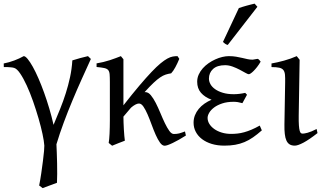

<svg xmlns="http://www.w3.org/2000/svg" viewBox="-25 -772 1747 1037"><path d="M465.8 -453.6Q441.9 -401.4 416.3 -344.5Q390.6 -287.6 366 -228.5Q341.3 -169.4 319.1 -109.6Q296.9 -49.8 279.8 7.3Q280.8 25.4 281.7 52.7Q282.7 80.1 283.4 109.9Q284.2 139.6 283.9 167.7Q283.7 195.8 282.7 215.3Q264.6 222.2 242.9 230Q221.2 237.8 205.1 244.1Q201.7 241.2 197.5 238Q193.4 234.9 186.5 230Q192.9 198.2 198 162.8Q203.1 127.4 207 96.7Q210.9 65.9 212.9 43.5Q214.8 21 214.4 14.6Q212.9 -9.3 204.6 -48.3Q196.3 -87.4 183.1 -132.8Q169.9 -178.2 153.6 -224.9Q137.2 -271.5 119.4 -310.3Q101.6 -349.1 84 -375Q66.4 -400.9 51.3 -405.3Q43 -407.7 33.2 -408.4Q23.4 -409.2 15.1 -409.7Q5.4 -410.2 -4.4 -409.7L-4.9 -429.2Q23.4 -434.6 52 -445.3Q80.6 -456.1 103 -468.8Q111.8 -468.8 124.5 -453.4Q137.2 -438 152.1 -411.4Q167 -384.8 182.6 -348.9Q198.2 -313 213.1 -271.7Q228 -230.5 241.2 -186Q254.4 -141.6 264.2 -97.7Q282.7 -141.6 299.8 -183.8Q316.9 -226.1 330.3 -268.6Q343.8 -311 353.3 -355Q362.8 -398.9 365.7 -445.8Q386.2 -452.1 408.9 -458.5Q431.6 -464.8 450.2 -468.8Z M979 -40Q959 -27.3 941.2 -17.3Q923.3 -7.3 908.2 0Q893.1 7.3 881.8 11.2Q870.6 15.1 864.3 15.1Q851.1 15.1 839.1 -1.7Q827.1 -18.6 815.9 -43.9Q804.7 -69.3 793.9 -98.9Q783.2 -128.4 772.2 -153.8Q761.2 -179.2 749.8 -196Q738.3 -212.9 725.6 -212.9Q716.8 -212.9 705.6 -206.8Q694.3 -200.7 682.6 -190.4L641.6 -142.1Q641.6 -127.9 642.3 -109.6Q643.1 -91.3 644 -72.8Q645 -54.2 646.5 -38.1Q647.9 -22 649.4 -12.2Q643.1 -9.8 634.3 -6.3Q625.5 -2.9 616 0.7Q606.4 4.4 597.2 8.3Q587.9 12.2 580.6 15.1L562 0Q563.5 -7.8 564.7 -20.8Q565.9 -33.7 566.7 -49.8Q567.4 -65.9 567.9 -84.7Q568.4 -103.5 568.4 -123V-328.6Q568.4 -355.5 567.1 -370.6Q565.9 -385.7 559.3 -393.6Q552.7 -401.4 538.1 -404.5Q523.4 -407.7 496.6 -410.2V-429.7Q514.6 -432.6 533 -437Q551.3 -441.4 568.4 -447Q585.4 -452.6 600.6 -458.3Q615.7 -463.9 627.9 -468.8L641.6 -452.1V-203.1Q690.4 -265.6 727.8 -309.6Q765.1 -353.5 793.2 -383.1Q821.3 -412.6 842 -429.7Q862.8 -446.8 878.9 -455.6Q895 -464.4 908 -466.6Q920.9 -468.8 933.6 -468.8Q937 -464.4 939 -460.9L942.4 -455.6Q942.9 -454.6 943.4 -454.1Q933.6 -430.2 922.1 -408.9Q910.6 -387.7 899.4 -376Q883.3 -373.5 869.6 -369.1Q856 -364.7 840.1 -354Q824.2 -343.3 804.2 -324.5Q784.2 -305.7 755.9 -274.4H760.3Q775.9 -274.4 789.8 -257.6Q803.7 -240.7 816.4 -215.8Q829.1 -190.9 841.3 -161.4Q853.5 -131.8 865.5 -106.9Q877.4 -82 889.4 -65.2Q901.4 -48.3 914.1 -48.3Q922.4 -48.3 929.2 -49.1Q936 -49.8 942.9 -51.5Q949.7 -53.2 957 -55.9Q964.4 -58.6 974.1 -62Z M1382.8 -439Q1373.5 -422.9 1363.5 -410.2Q1353.5 -397.5 1344.7 -388.7Q1335.9 -379.9 1329.1 -375.5Q1322.3 -371.1 1318.8 -371.1Q1313.5 -371.1 1300.3 -378.7Q1287.1 -386.2 1269.5 -395.5Q1252 -404.8 1231.2 -412.4Q1210.4 -419.9 1190.9 -419.9Q1147.9 -419.9 1125.7 -399.4Q1103.5 -378.9 1103.5 -347.2Q1103.5 -332 1111.8 -317.1Q1120.1 -302.2 1137 -290.3Q1153.8 -278.3 1179 -270.8Q1204.1 -263.2 1238.3 -263.2Q1251.5 -263.2 1268.1 -265.1Q1284.7 -267.1 1299.3 -270.5L1309.1 -260.3L1284.2 -214.8Q1270 -218.8 1259.3 -220.5Q1248.5 -222.2 1236.8 -222.2Q1201.7 -222.2 1175.3 -213.4Q1148.9 -204.6 1131.3 -191.4Q1113.8 -178.2 1105 -163.1Q1096.2 -147.9 1096.2 -135.3Q1096.2 -118.2 1105.7 -102.8Q1115.2 -87.4 1132.3 -75.2Q1149.4 -63 1172.9 -55.9Q1196.3 -48.8 1224.1 -48.8Q1241.2 -48.8 1258.5 -50.8Q1275.9 -52.7 1294.4 -57.9Q1313 -63 1333.7 -71.8Q1354.5 -80.6 1377.9 -93.8L1389.2 -67.9Q1364.3 -45.9 1341.8 -30.3Q1319.3 -14.6 1295.4 -4.6Q1271.5 5.4 1245.1 10Q1218.8 14.6 1186.5 14.6Q1149.4 14.6 1118.9 5.4Q1088.4 -3.9 1066.4 -20.5Q1044.4 -37.1 1032.5 -59.8Q1020.5 -82.5 1020.5 -109.4Q1020.5 -130.4 1027.8 -149.2Q1035.2 -168 1048.3 -183.8Q1061.5 -199.7 1079.3 -212.2Q1097.2 -224.6 1117.7 -233.4Q1081.1 -247.1 1060.5 -270.8Q1040 -294.4 1040 -330.6Q1040 -351.1 1048.3 -369.4Q1056.6 -387.7 1070.3 -403.1Q1084 -418.5 1101.6 -430.7Q1119.1 -442.9 1138.2 -451.4Q1157.2 -460 1176 -464.4Q1194.8 -468.8 1210.9 -468.8Q1232.4 -468.8 1250 -465.8Q1267.6 -462.9 1283 -459.2Q1298.3 -455.6 1311.8 -452.6Q1325.2 -449.7 1338.9 -449.7Q1340.3 -449.7 1344.2 -450.4Q1348.1 -451.2 1352.8 -451.9Q1357.4 -452.6 1361.6 -453.4Q1365.7 -454.1 1367.2 -454.1Q1372.6 -451.7 1375.7 -447.8Q1378.9 -443.8 1382.8 -439ZM1205.1 -529.3Q1201.2 -530.3 1198.2 -531.5Q1195.3 -532.7 1192.4 -534.7Q1189.5 -536.6 1186.5 -539.1Q1183.6 -541.5 1179.2 -545.4L1265.1 -728.5Q1272.9 -731.4 1283.7 -734.6Q1294.4 -737.8 1306.2 -741.2Q1317.9 -744.6 1329.3 -747.3Q1340.8 -750 1350.1 -752.4L1365.2 -735.4Z M1689.9 -53.2Q1645 -18.1 1614.3 -1.7Q1583.5 14.6 1567.4 14.6Q1550.3 14.6 1539.3 7.8Q1528.3 1 1522 -12.9Q1515.6 -26.9 1513.2 -48.3Q1510.7 -69.8 1511.2 -99.1L1515.1 -326.7Q1515.6 -352.1 1514.2 -368.2Q1512.7 -384.3 1505.6 -393.6Q1498.5 -402.8 1483.4 -406.2Q1468.3 -409.7 1441.4 -409.7V-429.2Q1473.1 -434.6 1509.3 -444.6Q1545.4 -454.6 1577.6 -468.8L1593.3 -449.2L1588.4 -147.9Q1587.9 -114.3 1589.4 -94.7Q1590.8 -75.2 1593.8 -65.2Q1596.7 -55.2 1600.8 -52.7Q1605 -50.3 1610.4 -50.3Q1617.7 -50.3 1636 -54.9Q1654.3 -59.6 1685.1 -75.2Z"/></svg>

Font: Noto Serif Devanagari
Style: Regular
Weight: 400
Designer: Monotype Design Team
Foundry: Monotype Imaging Inc.
Version: Version 1.01